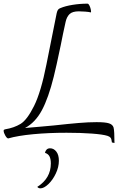

<svg xmlns="http://www.w3.org/2000/svg" viewBox="-42 -744 702 1050"><path d="M584 38 570 35Q568 16 563 9.5Q558 3 546 -1Q521 -9 460 -13.5Q399 -18 322 -18Q223 -18 139 -10Q55 -2 3 13Q-4 13 -13 -2.5Q-22 -18 -22 -29Q-22 -33 -20 -34.5Q-18 -36 -13 -37Q35 -45 70.5 -66.5Q106 -88 144 -164Q182 -240 212 -392Q248 -574 268 -672Q271 -685 275.5 -691Q280 -697 289 -700Q315 -711 355 -717.5Q395 -724 437 -724Q443 -723 448 -712Q453 -701 455 -689.5Q457 -678 455 -676Q445 -679 424 -680.5Q403 -682 389 -682Q354 -682 338.5 -667Q323 -652 317 -625Q302 -558 290 -496Q265 -376 252 -325Q223 -208 187 -141Q151 -74 95 -44Q127 -46 176 -51Q225 -56 253 -58Q335 -67 388.5 -71.5Q442 -76 486 -76Q534 -76 554 -69.5Q574 -63 579 -47Q584 -28 584 38ZM162 278Q236 231 236 150Q236 125 228.5 111Q221 97 204 92Q206 81 213 74Q220 67 232 67Q252 67 266 85Q280 103 280 135Q280 170 263 205.5Q246 241 222 263.5Q198 286 179 286Q168 286 162 278Z"/></svg>

Font: Charmonman
Style: Regular
Weight: 400
Designer: Ekaluck Peanpanawate
Foundry: Cadson Demak Co.,Ltd.
Version: Version 1.000; ttfautohint (v1.6)